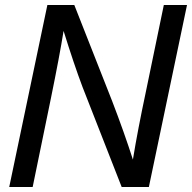

<svg xmlns="http://www.w3.org/2000/svg" viewBox="-20 -750 770 770"><path d="M730 -730 577 0H468L311 -401Q276 -494 235 -626Q219 -526 184 -355L111 0H17L170 -730H278L430 -344Q478 -219 513 -110Q532 -227 565 -382L637 -730Z"/></svg>

Font: Nacelle
Style: Italic
Weight: 400
Italic angle: -12°
Designer: Sora Sagano
Foundry: Sora Sagano
Version: Version 1.000;FEAKit 1.0